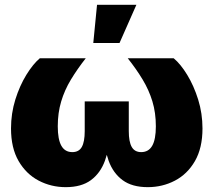

<svg xmlns="http://www.w3.org/2000/svg" viewBox="-20 -772 890 800"><path d="M253.9 7.8Q193.4 7.8 141.4 -19.3Q89.4 -46.4 57.6 -100.8Q25.9 -155.3 25.9 -236.8Q25.9 -299.3 43.9 -357.2Q62 -415 89.8 -460.2Q117.7 -505.4 146 -529.3H337.4Q301.8 -483.9 275.4 -440.2Q249 -396.5 234.9 -349.1Q220.7 -301.8 220.7 -245.6Q220.7 -191.4 235.6 -164.8Q250.5 -138.2 281.2 -138.2Q309.1 -138.2 321 -159.9Q333 -181.6 333 -225.6V-349.6H516.6V-225.6Q516.6 -181.6 528.8 -159.9Q541 -138.2 568.4 -138.2Q599.1 -138.2 614.3 -164.8Q629.4 -191.4 629.4 -245.6Q629.4 -302.2 615 -349.6Q600.6 -397 574.2 -440.7Q547.9 -484.4 512.2 -529.3H703.6Q732.4 -505.4 760 -460.2Q787.6 -415 805.7 -357.2Q823.7 -299.3 823.7 -236.8Q823.7 -155.3 792.2 -100.8Q760.7 -46.4 708.7 -19.3Q656.7 7.8 595.7 7.8Q530.3 7.8 490.7 -21.5Q451.2 -50.8 432.6 -102.3Q414.1 -153.8 411.1 -219.7H439Q436 -153.8 417.2 -102.3Q398.4 -50.8 358.9 -21.5Q319.3 7.8 253.9 7.8ZM368.7 -592.8 384.3 -752H548.3L478 -592.8Z"/></svg>

Font: Inter 24pt Black
Style: Regular
Weight: 900
Designer: Rasmus Andersson
Foundry: rsms
Version: Version 4.001;git-66647c0bb